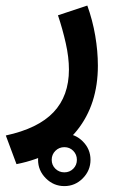

<svg xmlns="http://www.w3.org/2000/svg" viewBox="-35 -312 408 674"><path d="M98.6 249Q98.6 211.4 126 184.3Q153.3 157.2 190.9 157.2Q228.5 157.2 255.6 184.3Q282.7 211.4 282.7 249Q282.7 286.6 255.6 314Q228.5 341.3 190.9 341.3Q153.3 341.3 126 314Q98.6 286.6 98.6 249ZM146.5 249Q146.5 267.6 159.4 280.3Q172.4 293 190.9 293Q209.5 293 222.2 280.3Q234.9 267.6 234.9 249Q234.9 230.5 222.2 217.5Q209.5 204.6 190.9 204.6Q172.4 204.6 159.4 217.5Q146.5 230.5 146.5 249ZM22.9 264.2 -14.6 163.6Q98.6 139.2 152.8 82Q207 24.9 207 -67.9Q207 -110.8 195.8 -160.6Q184.6 -210.4 168.5 -258.3L271.5 -292.5Q290 -241.2 299.3 -186.8Q308.6 -132.3 308.6 -81.5Q308.6 54.2 235.6 145.5Q162.6 236.8 22.9 264.2Z"/></svg>

Font: Vazirmatn RD Medium
Style: Regular
Weight: 500
Designer: Saber Rastikerdar
Foundry: Saber Rastikerdar
Version: Version 33.003